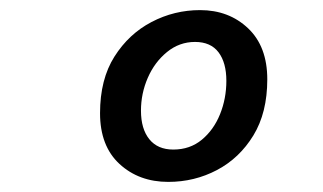

<svg xmlns="http://www.w3.org/2000/svg" viewBox="-20 -737 640 380"><path d="M313 -377Q255 -377 216.5 -412.5Q178 -448 178 -513Q178 -580 206.5 -625Q235 -670 280 -693.5Q325 -717 376 -717Q433 -717 471 -681Q509 -645 509 -580Q509 -514 481.5 -469Q454 -424 409.5 -400.5Q365 -377 313 -377ZM323 -441Q356 -441 379.5 -460.5Q403 -480 415.5 -511Q428 -542 428 -577Q428 -613 412.5 -633.5Q397 -654 366 -654Q335 -654 310.5 -634Q286 -614 272.5 -583Q259 -552 259 -518Q259 -482 275.5 -461.5Q292 -441 323 -441Z"/></svg>

Font: Source Code Pro SemiBold
Style: Italic
Weight: 600
Italic angle: -11°
Monospace: yes
Designer: Paul D. Hunt, Teo Tuominen
Foundry: Adobe Systems Incorporated
Version: Version 1.016;hotconv 1.0.116;makeotfexe 2.5.65601